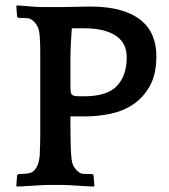

<svg xmlns="http://www.w3.org/2000/svg" viewBox="-20 -680 621 706"><path d="M325 6Q318 6 302 5Q286 4 269 3Q252 2 236 1Q220 0 213 0H154Q147 0 131 1Q115 2 98 3Q81 4 65 5Q49 6 42 6L40 2L43 -36L48 -40Q60 -40 76 -41.5Q92 -43 101 -49Q109 -55 116 -68Q123 -81 126 -107Q126 -114 126.5 -123.5Q127 -133 127.5 -147Q128 -161 128 -181Q128 -201 128 -231V-451Q128 -471 128 -496.5Q128 -522 126 -547Q124 -573 116.5 -585.5Q109 -598 101 -604Q92 -612 82.5 -613Q73 -614 48 -614L43 -618L40 -656L42 -660Q49 -660 60.5 -659Q72 -658 84.5 -657Q97 -656 110 -655Q123 -654 134 -654H210Q221 -654 235 -654.5Q249 -655 263.5 -655Q278 -655 290 -655.5Q302 -656 310 -656Q377 -656 423.5 -642.5Q470 -629 499 -605Q528 -581 541.5 -547.5Q555 -514 555 -474Q555 -407 531 -364Q507 -321 469.5 -296Q432 -271 385.5 -261.5Q339 -252 295 -252H239Q239 -232 239 -210Q239 -188 239.5 -167.5Q240 -147 240.5 -131Q241 -115 242 -107Q244 -78 252 -66.5Q260 -55 266 -50Q275 -42 284.5 -41Q294 -40 320 -40L324 -36L327 2ZM290 -326Q374 -326 410 -364Q446 -402 446 -469Q446 -523 404.5 -549.5Q363 -576 291 -576H244Q241 -532 240 -510.5Q239 -489 239 -472V-363Q239 -350 240 -342.5Q241 -335 245 -331.5Q249 -328 256.5 -327Q264 -326 277 -326Z"/></svg>

Font: QuattrocentoBold
Style: Bold
Weight: 700
Designer: Pablo Impallari
Foundry: Pablo Impallari, Igino Marini, Branda Gallo
Version: Version 2.000